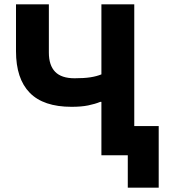

<svg xmlns="http://www.w3.org/2000/svg" viewBox="-20 -718 781 888"><path d="M571 150V0H449V-247H444Q420 -237 388 -230.5Q356 -224 311 -224Q181 -224 117.5 -289Q54 -354 54 -481V-698H206V-475Q206 -416 235 -386Q264 -356 325 -356Q369 -356 398 -360.5Q427 -365 449 -374V-698H601V-135H714V150Z"/></svg>

Font: IBM Plex Sans
Style: Bold
Weight: 700
Designer: Mike Abbink, Paul van der Laan, Pieter van Rosmalen
Foundry: Bold Monday
Version: Version 3.201